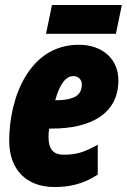

<svg xmlns="http://www.w3.org/2000/svg" viewBox="-20 -742 510 772"><path d="M165 -606H446L470 -722H189ZM199 10C258 10 314 -1 373 -40V-160C318 -129 285 -120 237 -120C196 -120 175 -139 175 -193C175 -202 176 -214 178 -225H188C346 -225 456 -285 456 -419C456 -506 391 -562 297 -562C97 -562 17 -349 17 -176C17 -60 86 10 199 10ZM202 -339C221 -408 247 -436 274 -436C294 -436 309 -423 309 -403C309 -366 289 -339 204 -339Z"/></svg>

Font: Noto Sans UI Condensed Black
Style: Italic
Weight: 900
Width: 3
Italic angle: -192°
Designer: Monotype Design Team
Foundry: Monotype Imaging Inc.
Version: Version 1.901